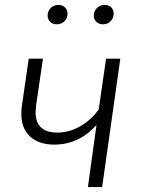

<svg xmlns="http://www.w3.org/2000/svg" viewBox="-20 -762 578 782"><path d="M396 0H338L373 -253Q301 -173 201 -173Q139 -173 103 -205.5Q67 -238 67 -298Q67 -319 69 -330L97 -523H155L127 -333Q125 -313 125 -305Q125 -222 214 -222Q261 -222 305.5 -247Q350 -272 382 -316L412 -523H470ZM174 -698Q174 -717 186.5 -729.5Q199 -742 218 -742Q234 -742 244.5 -732Q255 -722 255 -706Q255 -688 242.5 -675.5Q230 -663 211 -663Q195 -663 184.5 -673Q174 -683 174 -698ZM362 -698Q362 -717 375 -729.5Q388 -742 407 -742Q423 -742 433 -732Q443 -722 443 -706Q443 -688 430.5 -675.5Q418 -663 399 -663Q383 -663 372.5 -673Q362 -683 362 -698Z"/></svg>

Font: Fira Sans Light
Style: Italic
Weight: 300
Italic angle: -8°
Designer: bBox Type GmbH & Carrois Corporate GbR & Edenspiekermann AG
Foundry: bBox Type GmbH & Carrois Corporate GbR & Edenspiekermann AG
Version: Version 4.301